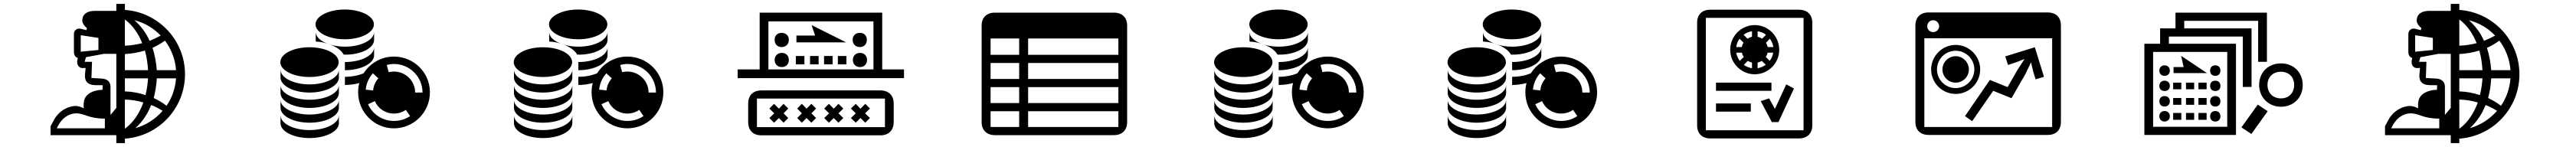

<svg xmlns="http://www.w3.org/2000/svg" viewBox="-20 -769 13240 756"><path d="M371 -186C417 -186 434 -159 519 -159V-109H272C296 -163 335 -186 371 -186ZM578 -492V-214L548 -178V-322C548 -346 535 -363 502 -365L450 -368L453 -451H415L422 -475L514 -492ZM622 -257C655 -256 687 -251 717 -242C697 -187 666 -139 622 -107ZM741 -366C739 -337 735 -308 728 -280C694 -291 659 -298 622 -299V-366ZM676 -110C712 -142 739 -183 757 -229C778 -221 798 -210 816 -199C779 -157 731 -125 676 -110ZM885 -366C881 -314 864 -265 836 -225C816 -241 793 -254 770 -265C779 -297 784 -332 786 -366ZM395 -503V-588L486 -574V-512ZM622 -669C662 -639 692 -596 711 -547C683 -540 653 -535 622 -534ZM622 -491C657 -493 692 -499 725 -509C734 -477 739 -442 741 -408H622ZM749 -559C731 -600 704 -636 671 -665C723 -652 770 -624 806 -586C788 -576 769 -567 749 -559ZM786 -408C783 -447 776 -487 764 -523C787 -533 808 -546 828 -560C860 -518 881 -464 885 -408ZM622 -56C795 -68 931 -212 931 -387C931 -562 795 -706 622 -718V-749H578V-713H465C434 -713 403 -700 403 -663C403 -650 414 -634 427 -625L424 -614L395 -621C377 -626 360 -613 360 -594V-502C360 -487 366 -475 380 -471L379 -466C371 -441 383 -417 408 -419L420 -420L417 -385C414 -343 440 -331 473 -331H508L507 -307C476 -307 431 -296 416 -262C409 -248 409 -225 411 -212C398 -218 383 -224 370 -224C328 -224 282 -197 259 -155L240 -120V-74H578V-33H622Z M1860 -308C1863 -340 1876 -369 1897 -392L1925 -366C1910 -349 1900 -328 1898 -304ZM1907 -249C1923 -211 1961 -185 2005 -185C2028 -185 2049 -192 2066 -204L2088 -172C2064 -156 2036 -147 2005 -147C1946 -147 1894 -182 1872 -233ZM1968 -435C1980 -438 1992 -440 2005 -440C2086 -440 2152 -374 2152 -293H2114C2114 -353 2065 -401 2005 -401C1996 -401 1986 -400 1978 -398ZM1421 -449C1421 -407 1488 -373 1571 -373C1654 -373 1721 -407 1721 -449C1721 -492 1654 -526 1571 -526C1488 -526 1421 -492 1421 -449ZM1722 -411C1722 -369 1654 -335 1571 -335C1489 -335 1422 -369 1422 -411V-370C1422 -328 1489 -293 1571 -293C1653 -293 1720 -327 1722 -368ZM1722 -331C1722 -290 1654 -256 1571 -256C1489 -256 1422 -290 1422 -331V-290C1422 -248 1489 -214 1571 -214C1653 -214 1720 -247 1722 -289ZM1722 -255C1722 -214 1654 -180 1571 -180C1489 -180 1422 -214 1422 -255V-215C1422 -172 1489 -138 1571 -138C1653 -138 1720 -171 1722 -213ZM1722 -176C1722 -134 1654 -100 1571 -100C1489 -100 1422 -134 1422 -176V-135C1422 -93 1489 -59 1571 -59C1653 -59 1720 -92 1722 -134ZM1602 -644C1602 -601 1670 -567 1752 -567C1835 -567 1902 -601 1902 -644C1902 -686 1835 -720 1752 -720C1670 -720 1602 -686 1602 -644ZM1903 -605C1903 -563 1836 -529 1753 -529C1725 -529 1699 -533 1677 -540C1672 -542 1667 -543 1662 -545C1626 -559 1603 -580 1603 -605V-564C1603 -561 1603 -558 1604 -555C1618 -555 1640 -552 1662 -545C1667 -543 1672 -541 1677 -540C1706 -529 1734 -512 1747 -488H1753C1835 -487 1901 -521 1903 -562C1903 -585 1903 -582 1903 -605ZM1753 -408C1835 -408 1901 -442 1903 -483C1903 -506 1903 -503 1903 -526C1903 -484 1836 -450 1753 -450ZM1821 -294C1821 -192 1904 -109 2005 -109C2107 -109 2190 -192 2190 -294V-298C2188 -398 2106 -478 2005 -478C1967 -478 1932 -467 1903 -447V-449C1903 -449 1903 -449 1903 -447C1881 -433 1863 -414 1849 -392C1823 -381 1789 -374 1753 -374V-332C1780 -332 1805 -336 1827 -342C1823 -327 1821 -311 1821 -294Z M3060 -308C3063 -340 3076 -369 3097 -392L3125 -366C3110 -349 3100 -328 3098 -304ZM3107 -249C3123 -211 3161 -185 3205 -185C3228 -185 3249 -192 3266 -204L3288 -172C3264 -156 3236 -147 3205 -147C3146 -147 3094 -182 3072 -233ZM3168 -435C3180 -438 3192 -440 3205 -440C3286 -440 3352 -374 3352 -293H3314C3314 -353 3265 -401 3205 -401C3196 -401 3186 -400 3178 -398ZM2621 -449C2621 -407 2688 -373 2771 -373C2854 -373 2921 -407 2921 -449C2921 -492 2854 -526 2771 -526C2688 -526 2621 -492 2621 -449ZM2922 -411C2922 -369 2854 -335 2771 -335C2689 -335 2622 -369 2622 -411V-370C2622 -328 2689 -293 2771 -293C2853 -293 2920 -327 2922 -368ZM2922 -331C2922 -290 2854 -256 2771 -256C2689 -256 2622 -290 2622 -331V-290C2622 -248 2689 -214 2771 -214C2853 -214 2920 -247 2922 -289ZM2922 -255C2922 -214 2854 -180 2771 -180C2689 -180 2622 -214 2622 -255V-215C2622 -172 2689 -138 2771 -138C2853 -138 2920 -171 2922 -213ZM2922 -176C2922 -134 2854 -100 2771 -100C2689 -100 2622 -134 2622 -176V-135C2622 -93 2689 -59 2771 -59C2853 -59 2920 -92 2922 -134ZM2802 -644C2802 -601 2870 -567 2952 -567C3035 -567 3102 -601 3102 -644C3102 -686 3035 -720 2952 -720C2870 -720 2802 -686 2802 -644ZM3103 -605C3103 -563 3036 -529 2953 -529C2925 -529 2899 -533 2877 -540C2872 -542 2867 -543 2862 -545C2826 -559 2803 -580 2803 -605V-564C2803 -561 2803 -558 2804 -555C2818 -555 2840 -552 2862 -545C2867 -543 2872 -541 2877 -540C2906 -529 2934 -512 2947 -488H2953C3035 -487 3101 -521 3103 -562C3103 -585 3103 -582 3103 -605ZM2953 -408C3035 -408 3101 -442 3103 -483C3103 -506 3103 -503 3103 -526C3103 -484 3036 -450 2953 -450ZM3021 -294C3021 -192 3104 -109 3205 -109C3307 -109 3390 -192 3390 -294V-298C3388 -398 3306 -478 3205 -478C3167 -478 3132 -467 3103 -447V-449C3103 -449 3103 -449 3103 -447C3081 -433 3063 -414 3049 -392C3023 -381 2989 -374 2953 -374V-332C2980 -332 3005 -336 3027 -342C3023 -327 3021 -311 3021 -294Z M3871 -262H4529V-115H3871ZM4470 -659V-412H3930V-659ZM3959 -235 3935 -211 3960 -186 3935 -162 3959 -138 3984 -162 4008 -138 4032 -162 4008 -186 4032 -211 4008 -235 3984 -210ZM4102 -235 4078 -211 4102 -186 4078 -162 4102 -138 4126 -162 4151 -138 4175 -162 4151 -186 4175 -211 4151 -235 4126 -210ZM4506 -73C4548 -73 4574 -99 4574 -141V-237C4574 -278 4548 -304 4506 -304H3894C3851 -304 3826 -278 3826 -237V-141C3826 -99 3851 -73 3894 -73ZM4241 -235 4217 -211 4242 -186 4217 -162 4241 -138 4266 -162 4290 -138 4315 -162 4290 -186 4315 -211 4290 -235 4266 -210ZM4379 -235 4354 -211 4379 -186 4354 -162 4379 -138 4403 -162 4428 -138 4452 -162 4427 -186 4452 -211 4428 -235 4403 -210ZM3962 -564C3962 -542 3976 -527 3998 -527C4020 -527 4035 -542 4035 -564C4035 -586 4020 -600 3998 -600C3976 -600 3962 -586 3962 -564ZM3962 -461C3962 -439 3977 -424 3999 -424C4021 -424 4035 -439 4035 -461C4035 -482 4021 -497 3999 -497C3977 -497 3962 -482 3962 -461ZM4115 -481H4071V-438H4115ZM4188 -481H4144V-438H4188ZM4515 -704H3885V-412H3772V-367H4627V-412H4515ZM4074 -586V-551H4330L4152 -640L4170 -586ZM4260 -481H4216V-438H4260ZM4331 -481H4287V-438H4331ZM4363 -564C4363 -542 4378 -527 4400 -527C4422 -527 4436 -542 4436 -564C4436 -586 4422 -600 4400 -600C4378 -600 4363 -586 4363 -564ZM4364 -461C4364 -439 4379 -424 4401 -424C4422 -424 4437 -439 4437 -461C4437 -482 4422 -497 4401 -497C4379 -497 4364 -482 4364 -461Z M5072 -321H5219V-239H5072ZM5072 -197H5219V-116H5072ZM5265 -116V-197H5729V-116ZM5072 -571H5219V-487H5072ZM5072 -445H5219V-363H5072ZM5265 -571H5729V-487H5265ZM5265 -445H5729V-363H5265ZM5265 -321H5729V-239H5265ZM5774 -637C5774 -679 5749 -704 5705 -704H5094C5052 -704 5026 -679 5026 -637V-141C5026 -100 5052 -74 5094 -74H5705C5749 -74 5774 -100 5774 -141Z M6660 -308C6663 -340 6676 -369 6697 -392L6725 -366C6710 -349 6700 -328 6698 -304ZM6707 -249C6723 -211 6761 -185 6805 -185C6828 -185 6849 -192 6866 -204L6888 -172C6864 -156 6836 -147 6805 -147C6746 -147 6694 -182 6672 -233ZM6768 -435C6780 -438 6792 -440 6805 -440C6886 -440 6952 -374 6952 -293H6914C6914 -353 6865 -401 6805 -401C6796 -401 6786 -400 6778 -398ZM6221 -449C6221 -407 6288 -373 6371 -373C6454 -373 6521 -407 6521 -449C6521 -492 6454 -526 6371 -526C6288 -526 6221 -492 6221 -449ZM6522 -411C6522 -369 6454 -335 6371 -335C6289 -335 6222 -369 6222 -411V-370C6222 -328 6289 -293 6371 -293C6453 -293 6520 -327 6522 -368ZM6522 -331C6522 -290 6454 -256 6371 -256C6289 -256 6222 -290 6222 -331V-290C6222 -248 6289 -214 6371 -214C6453 -214 6520 -247 6522 -289ZM6522 -255C6522 -214 6454 -180 6371 -180C6289 -180 6222 -214 6222 -255V-215C6222 -172 6289 -138 6371 -138C6453 -138 6520 -171 6522 -213ZM6522 -176C6522 -134 6454 -100 6371 -100C6289 -100 6222 -134 6222 -176V-135C6222 -93 6289 -59 6371 -59C6453 -59 6520 -92 6522 -134ZM6402 -644C6402 -601 6470 -567 6552 -567C6635 -567 6702 -601 6702 -644C6702 -686 6635 -720 6552 -720C6470 -720 6402 -686 6402 -644ZM6703 -605C6703 -563 6636 -529 6553 -529C6525 -529 6499 -533 6477 -540C6472 -542 6467 -543 6462 -545C6426 -559 6403 -580 6403 -605V-564C6403 -561 6403 -558 6404 -555C6418 -555 6440 -552 6462 -545C6467 -543 6472 -541 6477 -540C6506 -529 6534 -512 6547 -488H6553C6635 -487 6701 -521 6703 -562C6703 -585 6703 -582 6703 -605ZM6553 -408C6635 -408 6701 -442 6703 -483C6703 -506 6703 -503 6703 -526C6703 -484 6636 -450 6553 -450ZM6621 -294C6621 -192 6704 -109 6805 -109C6907 -109 6990 -192 6990 -294V-298C6988 -398 6906 -478 6805 -478C6767 -478 6732 -467 6703 -447V-449C6703 -449 6703 -449 6703 -447C6681 -433 6663 -414 6649 -392C6623 -381 6589 -374 6553 -374V-332C6580 -332 6605 -336 6627 -342C6623 -327 6621 -311 6621 -294Z M7860 -308C7863 -340 7876 -369 7897 -392L7925 -366C7910 -349 7900 -328 7898 -304ZM7907 -249C7923 -211 7961 -185 8005 -185C8028 -185 8049 -192 8066 -204L8088 -172C8064 -156 8036 -147 8005 -147C7946 -147 7894 -182 7872 -233ZM7968 -435C7980 -438 7992 -440 8005 -440C8086 -440 8152 -374 8152 -293H8114C8114 -353 8065 -401 8005 -401C7996 -401 7986 -400 7978 -398ZM7421 -449C7421 -407 7488 -373 7571 -373C7654 -373 7721 -407 7721 -449C7721 -492 7654 -526 7571 -526C7488 -526 7421 -492 7421 -449ZM7722 -411C7722 -369 7654 -335 7571 -335C7489 -335 7422 -369 7422 -411V-370C7422 -328 7489 -293 7571 -293C7653 -293 7720 -327 7722 -368ZM7722 -331C7722 -290 7654 -256 7571 -256C7489 -256 7422 -290 7422 -331V-290C7422 -248 7489 -214 7571 -214C7653 -214 7720 -247 7722 -289ZM7722 -255C7722 -214 7654 -180 7571 -180C7489 -180 7422 -214 7422 -255V-215C7422 -172 7489 -138 7571 -138C7653 -138 7720 -171 7722 -213ZM7722 -176C7722 -134 7654 -100 7571 -100C7489 -100 7422 -134 7422 -176V-135C7422 -93 7489 -59 7571 -59C7653 -59 7720 -92 7722 -134ZM7602 -644C7602 -601 7670 -567 7752 -567C7835 -567 7902 -601 7902 -644C7902 -686 7835 -720 7752 -720C7670 -720 7602 -686 7602 -644ZM7903 -605C7903 -563 7836 -529 7753 -529C7725 -529 7699 -533 7677 -540C7672 -542 7667 -543 7662 -545C7626 -559 7603 -580 7603 -605V-564C7603 -561 7603 -558 7604 -555C7618 -555 7640 -552 7662 -545C7667 -543 7672 -541 7677 -540C7706 -529 7734 -512 7747 -488H7753C7835 -487 7901 -521 7903 -562C7903 -585 7903 -582 7903 -605ZM7753 -408C7835 -408 7901 -442 7903 -483C7903 -506 7903 -503 7903 -526C7903 -484 7836 -450 7753 -450ZM7821 -294C7821 -192 7904 -109 8005 -109C8107 -109 8190 -192 8190 -294V-298C8188 -398 8106 -478 8005 -478C7967 -478 7932 -467 7903 -447V-449C7903 -449 7903 -449 7903 -447C7881 -433 7863 -414 7849 -392C7823 -381 7789 -374 7753 -374V-332C7780 -332 7805 -336 7827 -342C7823 -327 7821 -311 7821 -294Z M8905 -527C8907 -543 8913 -557 8922 -570L8943 -549C8938 -543 8935 -535 8934 -527ZM8923 -456C8914 -468 8908 -482 8905 -498H8934C8936 -490 8939 -483 8944 -476ZM8986 -418C8970 -421 8956 -427 8944 -435L8964 -456C8971 -452 8978 -449 8986 -447ZM8749 -677H9251V-99H8749ZM8943 -590C8955 -600 8970 -606 8986 -608V-580C8978 -578 8970 -575 8963 -570ZM9015 -447C9023 -449 9030 -452 9036 -456L9057 -436C9045 -427 9030 -421 9015 -418ZM9038 -570C9031 -575 9023 -578 9015 -580V-608C9031 -606 9046 -600 9058 -590ZM9057 -476C9061 -483 9065 -490 9066 -498H9095C9093 -482 9086 -468 9077 -456ZM9067 -527C9065 -535 9062 -542 9058 -549L9078 -570C9087 -557 9093 -543 9096 -527ZM8980 -195V-237H8801V-195ZM9086 -302V-344H8801V-302ZM9296 -652C9296 -694 9270 -719 9227 -719H8772C8729 -719 8704 -694 8704 -652V-124C8704 -83 8729 -57 8772 -57H9227C9270 -57 9296 -83 9296 -124ZM9088 -141H9122L9202 -314L9162 -335L9104 -209L9074 -263L9031 -249ZM8874 -513C8874 -444 8931 -387 9000 -387C9070 -387 9126 -444 9126 -513C9126 -583 9070 -640 9000 -640C8931 -640 8874 -583 8874 -513Z M9937 -412C9937 -465 9980 -508 10033 -508C10086 -508 10129 -465 10129 -412C10129 -359 10086 -316 10033 -316C9980 -316 9937 -359 9937 -412ZM9872 -116V-572H10529V-116ZM9887 -634C9887 -651 9900 -665 9917 -665C9934 -665 9948 -651 9948 -634C9948 -617 9934 -604 9917 -604C9900 -604 9887 -617 9887 -634ZM9907 -412C9907 -342 9964 -286 10033 -286C10102 -286 10159 -342 10159 -412C10159 -481 10102 -538 10033 -538C9964 -538 9907 -481 9907 -412ZM9965 -412C9965 -374 9996 -344 10033 -344C10070 -344 10101 -374 10101 -412C10101 -449 10070 -480 10033 -480C9996 -480 9965 -449 9965 -412ZM10574 -638C10574 -680 10549 -705 10505 -705H9894C9852 -705 9826 -680 9826 -638V-142C9826 -100 9852 -75 9894 -75H10505C10549 -75 10574 -100 10574 -142ZM10419 -446H10421L10431 -403L10444 -361L10487 -374L10440 -526L10288 -479L10302 -435L10345 -449L10385 -465L10386 -464L10351 -410L10300 -321L10209 -358L10081 -172L10118 -146L10226 -302L10320 -264L10392 -389Z M11429 -502V-117H11048V-502ZM11705 -400C11746 -400 11773 -373 11773 -332C11773 -291 11746 -263 11705 -263C11664 -263 11636 -291 11636 -332C11636 -373 11664 -400 11705 -400ZM11080 -171C11080 -155 11091 -144 11107 -144C11123 -144 11134 -155 11134 -171C11134 -187 11123 -198 11107 -198C11091 -198 11080 -187 11080 -171ZM11080 -406C11080 -389 11091 -379 11107 -379C11123 -379 11134 -389 11134 -406C11134 -422 11123 -433 11107 -433C11091 -433 11080 -422 11080 -406ZM11080 -327C11080 -311 11091 -301 11107 -301C11123 -301 11134 -311 11134 -327C11134 -344 11123 -354 11107 -354C11091 -354 11080 -344 11080 -327ZM11080 -248C11080 -232 11091 -221 11107 -221C11123 -221 11134 -232 11134 -248C11134 -264 11123 -275 11107 -275C11091 -275 11080 -264 11080 -248ZM11193 -310V-344H11151V-310ZM11193 -230V-265H11151V-230ZM11193 -153V-188H11151V-153ZM11259 -310V-344H11217V-310ZM11259 -230V-265H11217V-230ZM11259 -153V-188H11217V-153ZM11153 -424V-393H11325L11192 -482L11205 -424ZM11323 -310V-344H11281V-310ZM11323 -230V-265H11281V-230ZM11323 -153V-188H11281V-153ZM11474 -544H11129V-581H11509V-322H11554V-623H11208V-662H11588V-451H11633V-704H11163V-623H11084V-544H11003V-75H11474ZM11341 -406C11341 -389 11351 -379 11368 -379C11384 -379 11394 -389 11394 -406C11394 -422 11384 -433 11368 -433C11351 -433 11341 -422 11341 -406ZM11341 -327C11341 -311 11351 -301 11368 -301C11384 -301 11394 -311 11394 -327C11394 -344 11384 -354 11368 -354C11351 -354 11341 -344 11341 -327ZM11341 -248C11341 -232 11351 -221 11368 -221C11384 -221 11394 -232 11394 -248C11394 -264 11384 -275 11368 -275C11351 -275 11341 -264 11341 -248ZM11341 -171C11341 -155 11351 -144 11368 -144C11384 -144 11394 -155 11394 -171C11394 -187 11384 -198 11368 -198C11351 -198 11341 -187 11341 -171ZM11586 -231 11502 -114 11553 -80 11637 -197ZM11705 -443C11642 -443 11593 -399 11593 -332C11593 -268 11642 -220 11705 -220C11768 -220 11817 -265 11817 -332C11817 -395 11772 -443 11705 -443Z M12371 -186C12417 -186 12434 -159 12519 -159V-109H12272C12296 -163 12335 -186 12371 -186ZM12578 -492V-214L12548 -178V-322C12548 -346 12535 -363 12502 -365L12450 -368L12453 -451H12415L12422 -475L12514 -492ZM12622 -257C12655 -256 12687 -251 12717 -242C12697 -187 12666 -139 12622 -107ZM12741 -366C12739 -337 12735 -308 12728 -280C12694 -291 12659 -298 12622 -299V-366ZM12676 -110C12712 -142 12739 -183 12757 -229C12778 -221 12798 -210 12816 -199C12779 -157 12731 -125 12676 -110ZM12885 -366C12881 -314 12864 -265 12836 -225C12816 -241 12793 -254 12770 -265C12779 -297 12784 -332 12786 -366ZM12395 -503V-588L12486 -574V-512ZM12622 -669C12662 -639 12692 -596 12711 -547C12683 -540 12653 -535 12622 -534ZM12622 -491C12657 -493 12692 -499 12725 -509C12734 -477 12739 -442 12741 -408H12622ZM12749 -559C12731 -600 12704 -636 12671 -665C12723 -652 12770 -624 12806 -586C12788 -576 12769 -567 12749 -559ZM12786 -408C12783 -447 12776 -487 12764 -523C12787 -533 12808 -546 12828 -560C12860 -518 12881 -464 12885 -408ZM12622 -56C12795 -68 12931 -212 12931 -387C12931 -562 12795 -706 12622 -718V-749H12578V-713H12465C12434 -713 12403 -700 12403 -663C12403 -650 12414 -634 12427 -625L12424 -614L12395 -621C12377 -626 12360 -613 12360 -594V-502C12360 -487 12366 -475 12380 -471L12379 -466C12371 -441 12383 -417 12408 -419L12420 -420L12417 -385C12414 -343 12440 -331 12473 -331H12508L12507 -307C12476 -307 12431 -296 12416 -262C12409 -248 12409 -225 12411 -212C12398 -218 12383 -224 12370 -224C12328 -224 12282 -197 12259 -155L12240 -120V-74H12578V-33H12622Z"/></svg>

Font: CryptoKit_GRILLE 1.4
Style: Regular
Weight: 400
Monospace: yes
Designer: Oceane Juvin
Foundry: http://www.head-geneve.ch
Version: Version 1.004